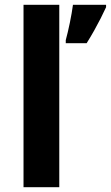

<svg xmlns="http://www.w3.org/2000/svg" viewBox="-20 -780 462 800"><path d="M227 0H78V-760H227ZM422 -750Q412 -728 399.5 -703.5Q387 -679 372.5 -653Q358 -627 341 -600H254V-613Q258 -628 262.5 -646.5Q267 -665 271 -685Q275 -705 278.5 -724.5Q282 -744 284 -760H422Z"/></svg>

Font: Noto Sans Devanagari
Style: Bold
Weight: 700
Version: Version 2.003